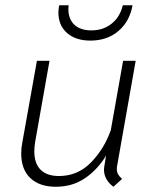

<svg xmlns="http://www.w3.org/2000/svg" viewBox="-20 -702 587 733"><path d="M426 -57Q426 -46 430.5 -37.5Q435 -29 446 -19L413 11Q377 -16 377 -54Q377 -60 379 -72L385 -108Q353 -55 305 -22Q257 11 193 11Q131 11 96 -22Q61 -55 61 -116Q61 -137 65 -157L121 -470H169L114 -159Q111 -140 111 -124Q111 -78 135 -54Q159 -30 205 -30Q277 -30 327.5 -82Q378 -134 403 -205L450 -470H498L427 -68Q426 -64 426 -57ZM203 -654Q203 -667 206 -682H242L241 -668Q241 -629 264 -607.5Q287 -586 329 -586Q374 -586 406 -611.5Q438 -637 449 -682H486Q475 -620 432 -583.5Q389 -547 325 -547Q269 -547 236 -576Q203 -605 203 -654Z"/></svg>

Font: KoHo Light
Style: Italic
Weight: 300
Italic angle: -10°
Version: Version 1.000; ttfautohint (v1.6)